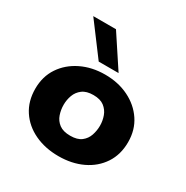

<svg xmlns="http://www.w3.org/2000/svg" viewBox="-157 -798 907 937"><g transform="rotate(30 296.5 -329.5)"><path d="M297 9Q222 9 162.5 -19Q103 -47 69 -98.5Q35 -150 35 -220Q35 -289 69.5 -340.5Q104 -392 163.5 -421Q223 -450 297 -450Q371 -450 430 -421Q489 -392 523.5 -340.5Q558 -289 558 -220Q558 -150 524 -98.5Q490 -47 431 -19Q372 9 297 9ZM297 -106Q337 -106 359 -123Q381 -140 390 -166.5Q399 -193 399 -221Q399 -249 389.5 -275Q380 -301 358 -318Q336 -335 297 -335Q258 -335 235.5 -318Q213 -301 203.5 -275Q194 -249 194 -221Q194 -193 203 -166.5Q212 -140 234.5 -123Q257 -106 297 -106ZM237 -489 103 -668H231L349 -489Z"/></g></svg>

Font: Teachers
Style: Bold
Weight: 700
Designer: Alfredo Marco Pradil, Chank Diesel
Version: Version 1.001